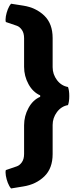

<svg xmlns="http://www.w3.org/2000/svg" viewBox="-20 -806 438 1056"><path d="M354 -327.5Q317 -334 293.2 -365.8Q269.5 -397.5 269.5 -436.5V-597Q269.5 -675.5 223.8 -719.8Q178 -764 108 -775L41 -785.5Q30.5 -774 23 -754.8Q15.5 -735.5 12.2 -716.2Q9 -697 12 -685L72 -664.5Q87.5 -659.5 100 -642Q112.5 -624.5 112.5 -596V-438.5Q112.5 -387.5 136.8 -343.2Q161 -299 201 -281.5V-273.5Q161 -256.5 136.8 -212.2Q112.5 -168 112.5 -116.5V40.5Q112.5 69.5 100 86.8Q87.5 104 72 109L12 129.5Q9 141 12.2 160.5Q15.5 180 23 199.5Q30.5 219 41 230.5L108 219.5Q178 208.5 223.8 164.2Q269.5 120 269.5 41.5V-118.5Q269.5 -157.5 293.2 -189.5Q317 -221.5 354 -228Q361 -246.5 361 -277.8Q361 -309 354 -327.5Z"/></svg>

Font: Signika
Style: Bold
Weight: 700
Designer: Anna Giedry
Foundry: Anna Giedry
Version: Version 2.001